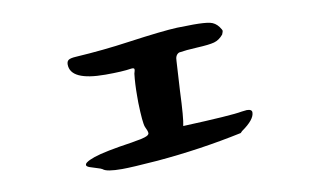

<svg xmlns="http://www.w3.org/2000/svg" viewBox="-54 -564 1109 659"><g transform="rotate(-10 500.0 -234.0)"><path d="M202 -397Q202 -408 209 -412.5Q216 -417 234 -418Q332 -424 422 -437Q544 -454 594 -456Q606 -456 625 -456.5Q644 -457 650 -457Q690 -457 708 -453Q726 -449 738 -433Q746 -422 746 -418Q746 -416 742 -406Q728 -389 710 -384Q692 -379 650 -377Q610 -375 586 -371Q572 -365 572 -344Q570 -310 566 -242Q562 -145 556 -120Q726 -127 762 -134Q778 -136 780 -136Q798 -136 798 -125Q798 -100 752 -68L746 -62Q600 -31 448 -18Q358 -11 324 -11Q270 -11 258 -22Q254 -25 240 -29Q226 -33 215 -37Q204 -41 204 -46Q204 -51 210 -55Q218 -61 238 -68Q276 -81 372 -95Q376 -96 388 -98Q400 -100 405 -101Q410 -102 418 -104.5Q426 -107 430 -110Q434 -113 434 -117Q434 -124 426 -140Q420 -155 418 -225V-249Q418 -292 422 -326Q426 -338 425 -342Q424 -346 414 -345Q384 -340 324 -340Q202 -340 202 -397Z"/></g></svg>

Font: NaniFont Regular
Style: Regular
Weight: 400
Designer: Nanigashitei
Version: Version 1.036